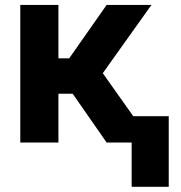

<svg xmlns="http://www.w3.org/2000/svg" viewBox="-20 -565 719 761"><path d="M60.4 -545.5V0H211.6V-193.5H268.1L402.7 0H501.8V175.4H648.8V-104.4H508.2L387.4 -274.9L580.3 -545.5H402.7L254.3 -333.8H211.6V-545.5Z"/></svg>

Font: Inter-Hewn
Style: Bold
Weight: 700
Designer: Rasmus Andersson
Foundry: rsms
Version: Version 3.012;git-f93a4a705